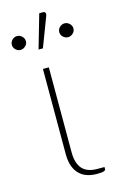

<svg xmlns="http://www.w3.org/2000/svg" viewBox="-135 -778 506 831"><g transform="rotate(-15 118.0 -362.0)"><path d="M83.5 -493H110V-112Q110 -64 131.5 -39Q153 -14 199.5 -14H231V-5Q231 0.5 223.2 3.5Q215.5 6.5 192.5 6.5Q139 6.5 111.2 -24Q83.5 -54.5 83.5 -111ZM87 -579 130.5 -730H148Q154.5 -730 157.2 -725Q160 -720 157.5 -713L106.5 -579ZM256.5 -628Q256.5 -616 246.8 -606.8Q237 -597.5 225 -597.5Q212 -597.5 202.5 -606.8Q193 -616 193 -628Q193 -641 202.5 -650.2Q212 -659.5 225 -659.5Q237 -659.5 246.8 -650.2Q256.5 -641 256.5 -628ZM43.5 -628Q43.5 -616 33.8 -606.8Q24 -597.5 12 -597.5Q-1 -597.5 -10.2 -606.8Q-19.5 -616 -19.5 -628Q-19.5 -641 -10.2 -650.2Q-1 -659.5 12 -659.5Q24 -659.5 33.8 -650.2Q43.5 -641 43.5 -628Z"/></g></svg>

Font: Lato 2
Style: Regular
Weight: 200
Designer: Lukasz Dziedzic with Adam Twardoch and Botio Nikoltchev
Foundry: tyPoland Lukasz Dziedzic
Version: Version 2.015; 2015-08-06; http://www.latofonts.com/